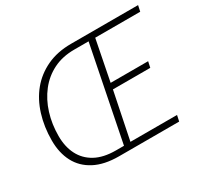

<svg xmlns="http://www.w3.org/2000/svg" viewBox="-136 -851 1106 1042"><g transform="rotate(-30 417.0 -329.5)"><path d="M334 0Q243 0 182 -32Q121 -64 91 -121.5Q61 -179 61 -256Q61 -341 84 -415Q107 -489 151.5 -543Q196 -597 262 -628Q328 -659 414 -659H834L826 -622H544L494 -368H729L721 -331H487L427 -37H719L711 0ZM336 -36H386L503 -623H413Q339 -623 282 -594.5Q225 -566 185.5 -515.5Q146 -465 125.5 -399Q105 -333 105 -259Q105 -192 130.5 -142Q156 -92 207 -64Q258 -36 336 -36Z"/></g></svg>

Font: Source Sans 3 Light
Style: Italic
Weight: 300
Italic angle: -11°
Designer: Paul D. Hunt
Foundry: Adobe
Version: Version 3.046;hotconv 1.0.118;makeotfexe 2.5.65603